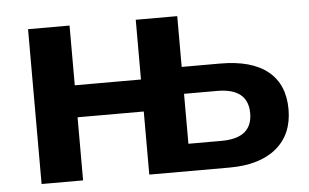

<svg xmlns="http://www.w3.org/2000/svg" viewBox="-43 -603 1073 666"><g transform="rotate(-5 493.0 -269.5)"><path d="M76.2 0V-539.1H220.7V-331.1H451.2V-539.1H595.7V-362.3H729.5Q838.9 -362.3 895.5 -316.4Q952.1 -270.5 952.1 -183.6Q952.1 -96.7 894 -48.3Q835.9 0 730.5 0H451.2V-219.7H220.7V0ZM595.7 -94.7H710.9Q818.4 -94.7 818.4 -181.6Q818.4 -268.6 710.9 -268.6H595.7Z"/></g></svg>

Font: Min Sans Bold
Style: Regular
Weight: 700
Designer: Jinseong-Kim, NotoSansCJK, Nunito
Foundry: Jinseong-Kim
Version: Version 1.400;Glyphs 3.1.2 (3151)